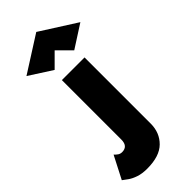

<svg xmlns="http://www.w3.org/2000/svg" viewBox="-430 -810 1108 1108"><g transform="rotate(-45 124.0 -255.5)"><path d="M142 -611 62 -531 -78 -621 142 -761 362 -621 222 -531ZM-43 55Q-33 66 -22.5 73Q-12 80 2 80Q50 80 50 25V-460H235V80Q235 154 186.5 202Q138 250 37 250Q-4 250 -33.5 240Q-63 230 -82 216.5Q-101 203 -114 193Z"/></g></svg>

Font: Jost* Black
Style: Regular
Weight: 900
Version: Version 3.7